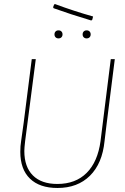

<svg xmlns="http://www.w3.org/2000/svg" viewBox="-20 -931 623 955"><path d="M510 -312 500 -229Q489 -118 427.5 -57Q366 4 266 4Q177 4 129 -42.5Q81 -89 81 -176Q81 -205 85 -229L98 -322L138 -637H158L105 -229Q101 -195 101 -180Q101 -101 143.5 -58.5Q186 -16 265 -16Q356 -16 411 -71Q466 -126 480 -229L531 -637H551ZM247 -890 244 -895 249 -908 253 -911Q350 -875 443 -849L439 -833L434 -829Q327 -861 247 -890ZM251 -760Q251 -769 256.5 -774.5Q262 -780 271 -780Q280 -780 285.5 -774.5Q291 -769 291 -760Q291 -751 285.5 -745.5Q280 -740 271 -740Q262 -740 256.5 -745.5Q251 -751 251 -760ZM391 -760Q391 -769 396.5 -774.5Q402 -780 411 -780Q420 -780 425.5 -774.5Q431 -769 431 -760Q431 -751 425.5 -745.5Q420 -740 411 -740Q402 -740 396.5 -745.5Q391 -751 391 -760Z"/></svg>

Font: Luna Sans Thin
Style: Italic
Weight: 250
Italic angle: -7°
Designer: Juan Pablo del Peral
Foundry: Huerta Tipografica
Version: Version 2.001; ttfautohint (v1.5)